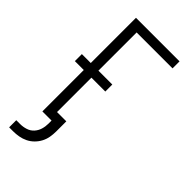

<svg xmlns="http://www.w3.org/2000/svg" viewBox="-283 -804 1066 1066"><g transform="rotate(45 250.0 -271.0)"><path d="M32 193V137H63Q85 137 107 130Q129 123 144 106.5Q159 90 165.5 68.5Q172 47 172 24V0H100V-325H30V-380H100V-735H442V-680H160V-380H269V-325H160V-55H233V24Q233 47 229 69.5Q225 92 214.5 112Q204 132 187.5 148.5Q171 165 150.5 175Q130 185 107.5 189Q85 193 63 193Z"/></g></svg>

Font: Iosevka Curly Light
Style: Regular
Weight: 300
Monospace: yes
Designer: Belleve Invis
Foundry: Belleve Invis
Version: Version 22.1.2; ttfautohint (v1.8.4)